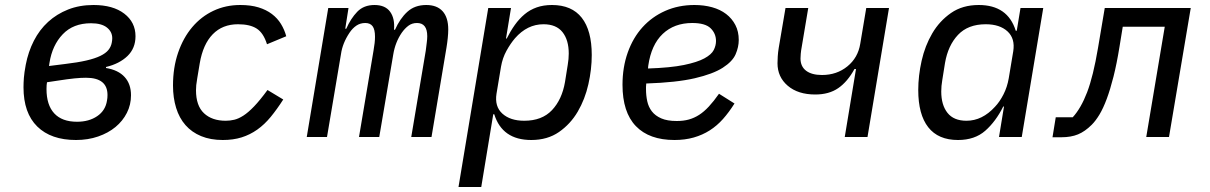

<svg xmlns="http://www.w3.org/2000/svg" viewBox="-20 -548 4840 768"><path d="M284 12Q184 12 129 -42Q74 -96 74 -199Q74 -216 75.5 -236.5Q77 -257 83 -289Q93 -341 115.5 -385Q138 -429 172.5 -460.5Q207 -492 252.5 -510Q298 -528 354 -528Q432 -528 477 -493.5Q522 -459 522 -403Q522 -355 490 -324Q458 -293 404 -280V-276Q453 -268 478.5 -240Q504 -212 504 -167Q504 -129 487.5 -96.5Q471 -64 442 -40Q413 -16 372.5 -2Q332 12 284 12ZM288 -61Q336 -61 369 -83.5Q402 -106 408 -146Q409 -151 409.5 -156.5Q410 -162 410 -168Q410 -237 324 -237Q304 -237 278.5 -234.5Q253 -232 208 -225L168 -219Q167 -214 166.5 -207Q166 -200 166 -192Q166 -128 197 -94.5Q228 -61 288 -61ZM240 -292Q291 -298 325.5 -306Q360 -314 381.5 -324.5Q403 -335 413.5 -348Q424 -361 427 -377Q428 -382 428.5 -386.5Q429 -391 429 -395Q429 -421 407.5 -438Q386 -455 344 -455Q273 -455 231 -411Q189 -367 178 -297L176 -284Z M871 12Q822 12 784.5 -3.5Q747 -19 722 -47.5Q697 -76 684.5 -116.5Q672 -157 672 -206Q672 -278 692.5 -337.5Q713 -397 749 -439.5Q785 -482 834 -505Q883 -528 941 -528Q983 -528 1014 -518.5Q1045 -509 1067.5 -492Q1090 -475 1104 -452Q1118 -429 1125 -403L1048 -371Q1034 -416 1007 -433.5Q980 -451 932 -451Q870 -451 831 -411Q792 -371 779 -295L769 -235Q766 -218 765 -207.5Q764 -197 764 -187Q764 -125 796 -95Q828 -65 883 -65Q900 -65 917 -69Q934 -73 953.5 -85.5Q973 -98 996.5 -122.5Q1020 -147 1050 -188L1113 -150Q1088 -111 1063 -80.5Q1038 -50 1009 -29.5Q980 -9 946.5 1.5Q913 12 871 12Z M1207 0 1293 -516H1374L1361 -433H1365Q1383 -474 1409 -501Q1435 -528 1478 -528Q1521 -528 1540.5 -501Q1560 -474 1556 -429H1560Q1580 -474 1609.5 -501Q1639 -528 1685 -528Q1728 -528 1750.5 -503Q1773 -478 1773 -430Q1773 -415 1771 -395.5Q1769 -376 1766 -358L1706 0H1625L1683 -345Q1685 -362 1687 -377Q1689 -392 1689 -403Q1689 -456 1648 -456Q1628 -456 1613.5 -445Q1599 -434 1587 -417Q1561 -379 1553 -330L1497 0H1416L1474 -345Q1480 -378 1480 -401Q1480 -430 1470.5 -443Q1461 -456 1441 -456Q1421 -456 1405.5 -445.5Q1390 -435 1378 -417Q1350 -375 1344 -332L1288 0Z M1933 -516H2024L2004 -394H2007Q2022 -424 2039.5 -448.5Q2057 -473 2078.5 -491Q2100 -509 2127 -518.5Q2154 -528 2188 -528Q2267 -528 2307 -477Q2347 -426 2347 -328Q2347 -271 2333.5 -211Q2320 -151 2291 -101.5Q2262 -52 2216 -20Q2170 12 2105 12Q1989 12 1957 -91H1953L1905 200H1814ZM2077 -65Q2148 -65 2188 -107.5Q2228 -150 2240 -220L2251 -289Q2255 -312 2255 -334Q2255 -388 2230 -419.5Q2205 -451 2154 -451Q2089 -451 2040 -395Q2022 -374 2006 -345Q1990 -316 1984 -281L1966 -173Q1958 -122 1989.5 -93.5Q2021 -65 2077 -65Z M2678 12Q2577 12 2523.5 -43.5Q2470 -99 2470 -209Q2470 -279 2491 -338Q2512 -397 2550 -439Q2588 -481 2641 -504.5Q2694 -528 2758 -528Q2796 -528 2828.5 -519Q2861 -510 2884.5 -492Q2908 -474 2921.5 -448Q2935 -422 2935 -388Q2935 -360 2922.5 -331Q2910 -302 2871 -277Q2832 -252 2759 -235Q2686 -218 2565 -214Q2564 -207 2564 -200.5Q2564 -194 2564 -192Q2564 -166 2569 -143Q2574 -120 2587.5 -102.5Q2601 -85 2625 -74.5Q2649 -64 2687 -64Q2714 -64 2735.5 -70Q2757 -76 2776.5 -88.5Q2796 -101 2815.5 -122Q2835 -143 2856 -173L2918 -134Q2896 -99 2872 -72Q2848 -45 2819 -26.5Q2790 -8 2755 2Q2720 12 2678 12ZM2749 -456Q2677 -456 2631 -412.5Q2585 -369 2573 -285L2572 -274Q2662 -277 2715.5 -288Q2769 -299 2797.5 -314.5Q2826 -330 2835 -348Q2844 -366 2844 -384Q2844 -414 2822.5 -435Q2801 -456 2749 -456Z M3404 -272H3398Q3370 -221 3333 -195.5Q3296 -170 3241 -170Q3172 -170 3131 -205Q3090 -240 3090 -295Q3090 -306 3091 -322.5Q3092 -339 3095 -357L3122 -516H3213L3187 -361Q3184 -345 3183 -333Q3182 -321 3182 -314Q3182 -282 3204.5 -265Q3227 -248 3268 -248Q3327 -248 3369.5 -282.5Q3412 -317 3421 -373L3445 -516H3536L3450 0H3359Z M3976 0 3996 -122H3993Q3963 -62 3921 -25Q3879 12 3812 12Q3733 12 3693 -39Q3653 -90 3653 -188Q3653 -245 3666.5 -305Q3680 -365 3709 -414.5Q3738 -464 3784 -496Q3830 -528 3895 -528Q4011 -528 4043 -425H4047L4062 -516H4153L4067 0ZM3846 -65Q3909 -65 3960 -121Q3979 -141 3994 -170.5Q4009 -200 4015 -235L4033 -343Q4041 -394 4010 -422.5Q3979 -451 3923 -451Q3852 -451 3812 -408.5Q3772 -366 3760 -296L3749 -227Q3745 -204 3745 -182Q3745 -128 3770 -96.5Q3795 -65 3846 -65Z M4203 -79H4271Q4304 -115 4328.5 -179Q4353 -243 4372 -356L4399 -516H4743L4656 0H4565L4639 -441H4471L4458 -361Q4447 -293 4434 -241.5Q4421 -190 4407 -152.5Q4393 -115 4378 -90Q4363 -65 4347 -49Q4320 -22 4292 -10.5Q4264 1 4226 1H4190Z"/></svg>

Font: IBM Plex Mono Text
Style: Italic
Weight: 450
Italic angle: -9°
Monospace: yes
Designer: Mike Abbink, Paul van der Laan, Pieter van Rosmalen
Foundry: Bold Monday
Version: Version 2.1